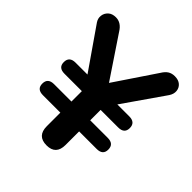

<svg xmlns="http://www.w3.org/2000/svg" viewBox="-195 -848 991 991"><g transform="rotate(45 300.0 -352.5)"><path d="M300 8Q231 8 231 -63V-162H104Q59 -162 59 -202Q59 -243 104 -243H231V-319H104Q59 -319 59 -359Q59 -400 104 -400H191L35 -625Q23 -643 25.5 -663.5Q28 -684 43.5 -698.5Q59 -713 86 -713Q125 -713 150 -672L300 -448L450 -671Q464 -694 479.5 -703.5Q495 -713 516 -713Q543 -713 558.5 -699.5Q574 -686 576 -665Q578 -644 564 -623L409 -400H496Q541 -400 541 -359Q541 -319 496 -319H368V-243H496Q541 -243 541 -202Q541 -162 496 -162H368V-63Q368 8 300 8Z"/></g></svg>

Font: Chiron GoRound TC SB
Style: Regular
Weight: 500
Designer: Ryoko NISHIZUKA 西塚涼子 (kana, bopomofo & ideographs); Paul D. Hunt (Latin, Greek & Cyrillic); Sandoll Communications 산돌커뮤니
Foundry: Adobe
Version: Version 1.000;hotconv 1.1.1;makeotfexe 2.6.0